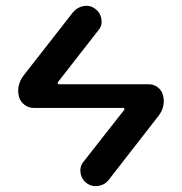

<svg xmlns="http://www.w3.org/2000/svg" viewBox="-20 -585 615 650"><path d="M92.8 -219.7Q76.2 -219.7 62 -231Q47.9 -242.2 43.9 -258.8Q35.2 -295.9 59.6 -329.1L227.5 -543.9Q241.2 -560.5 263.2 -564.5Q285.2 -568.4 302.7 -554.7Q319.3 -543 323.2 -521.5Q327.1 -500 314.5 -484.4L175.8 -306.6Q174.8 -304.7 175.8 -302.2Q176.8 -299.8 178.7 -299.8H483.4Q501 -299.8 514.6 -289.1Q528.3 -278.3 532.2 -260.7Q541 -223.6 515.6 -191.4L347.7 24.4Q335 41 313 44.4Q291 47.9 273.4 35.2Q256.8 23.4 252.9 2Q249 -19.5 261.7 -36.1L400.4 -212.9Q402.3 -214.8 400.9 -217.3Q399.4 -219.7 397.5 -219.7Z"/></svg>

Font: Rounded Mgen+ 2p medium
Style: Regular
Weight: 500
Designer: [Source Han Sans]
Ryoko NISHIZUKA  (kana & ideographs); Paul D. Hunt (Latin, Greek & Cyrillic); Wenlong ZHANG  (bopomofo
Version: Version 1.059.20150602